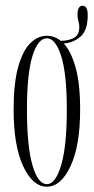

<svg xmlns="http://www.w3.org/2000/svg" viewBox="-20 -654 334 684"><path d="M147 11Q96.5 11 62.5 -62Q28.5 -135 28.5 -263.5Q28.5 -357.5 44.8 -415.5Q61 -473.5 87.8 -500Q114.5 -526.5 147 -526.5Q174 -526.5 196.5 -508.5Q226 -509 244.2 -519.5Q262.5 -530 262.5 -558Q262.5 -568 259.2 -579.8Q256 -591.5 256 -600.5Q256 -633.5 274 -633.5Q292.5 -633.5 292.5 -600.5Q292.5 -546.5 267.5 -524.2Q242.5 -502 207 -499Q233 -471.5 249.2 -414Q265.5 -356.5 265.5 -263.5Q265.5 -135 231.2 -62Q197 11 147 11ZM147 2Q178 2 198 -65.8Q218 -133.5 218 -263.5Q218 -391 198 -454.2Q178 -517.5 147 -517.5Q115 -517.5 95.5 -454.2Q76 -391 76 -263.5Q76 -133.5 95.5 -65.8Q115 2 147 2Z"/></svg>

Font: Imbue 100pt ExtraLight
Style: Regular
Weight: 200
Designer: Tyler Finck
Foundry: Etcetera Type Company
Version: Version 1.102; ttfautohint (v1.8.3)